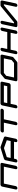

<svg xmlns="http://www.w3.org/2000/svg" viewBox="3627 -4376 749 8043"><g transform="rotate(-90 4001.5 -354.5)"><path d="M1142.6 -709Q1171.9 -709 1188 -688.5Q1200.2 -673.3 1200.2 -653.8Q1200.2 -646.5 1198.2 -638.2L1077.6 -71.3Q1071.3 -42 1046.1 -21Q1021 0 991.7 0Q962.4 0 946.3 -21Q934.1 -36.1 934.1 -55.7Q934.1 -63 936 -71.3L1041.5 -567.4H333L227.5 -71.3Q221.2 -42 196 -21Q170.9 0 141.6 0Q112.3 0 96.2 -21Q84 -36.1 84 -55.7Q84 -63 85.9 -71.3L206.5 -638.2Q212.9 -667.5 238 -688.2Q263.2 -709 292.5 -709Z M2115.2 -283.2 2149.9 -444.8 1820.3 -563 1441.4 -444.8 1406.7 -283.2ZM2211.9 -70.8Q2205.6 -41.5 2180.4 -20.8Q2155.3 0 2126 0Q2096.7 0 2080.6 -21Q2068.4 -35.6 2068.4 -55.2Q2068.4 -62.5 2070.3 -70.8L2085.4 -141.6H1377L1361.8 -70.8Q1355.5 -41.5 1330.1 -20.8Q1304.7 0 1275.4 0Q1246.1 0 1230 -21Q1217.8 -35.6 1217.8 -55.2Q1217.8 -62.5 1219.7 -70.8L1310.1 -496.1Q1319.8 -543 1372.6 -563L1373.5 -563.5H1374L1828.1 -705.1Q1839.4 -708.5 1851.1 -708.5Q1862.8 -708.5 1873 -705.1L2266.6 -563.5H2267.6L2268.1 -563Q2304.2 -546.4 2304.2 -512.2Q2304.2 -504.4 2302.2 -496.1Z M3410.2 -709Q3439.5 -709 3456.1 -688.5Q3468.3 -673.3 3468.3 -653.8Q3468.3 -646.5 3466.3 -638.2Q3460 -608.4 3434.6 -587.6Q3409.2 -566.9 3379.9 -566.9H3025.9L2920.4 -70.8Q2914.1 -41.5 2888.9 -20.8Q2863.8 0 2834.5 0Q2804.7 0 2788.6 -21Q2776.4 -35.6 2776.4 -55.2Q2776.4 -62.5 2778.3 -70.8L2883.8 -566.9H2529.8Q2500.5 -566.9 2483.9 -587.9Q2472.2 -602.5 2472.2 -622.1Q2472.2 -629.9 2474.1 -638.2Q2480.5 -667.5 2505.6 -688.2Q2530.8 -709 2560.1 -709Z M4412.6 -425.3 4442.9 -566.9H3734.4L3704.1 -425.3ZM4539.6 -354.5Q4533.7 -325.2 4508.3 -304.4Q4482.9 -283.7 4453.1 -283.7H3673.8L3628.9 -70.8Q3622.6 -41.5 3597.4 -20.8Q3572.3 0 3543 0Q3513.7 0 3497.6 -21Q3485.4 -35.6 3485.4 -55.2Q3485.4 -62.5 3487.3 -70.8L3607.9 -638.2Q3614.3 -667.5 3639.4 -688.2Q3664.6 -709 3693.8 -709H4543.9Q4573.7 -709 4589.8 -688.5Q4602.1 -673.3 4602.1 -653.8Q4602.1 -646.5 4600.1 -638.2Z M5507.8 -241.7 5577.1 -566.9H4968.8L4846.7 -466.8L4777.8 -141.6H5386.2ZM5677.7 -708.5Q5707 -708.5 5723.6 -688Q5735.4 -672.4 5735.4 -652.8Q5735.4 -645.5 5733.9 -637.7L5643.1 -212.4Q5637.2 -183.1 5611.8 -162.6L5439.9 -20.5Q5415 0 5385.3 0H4676.8Q4647.5 0 4631.3 -21Q4619.1 -35.6 4619.1 -55.2Q4619.1 -62.5 4621.1 -70.8L4711.4 -496.1Q4717.8 -525.4 4743.2 -545.9L4914.6 -688Q4939.5 -708.5 4968.8 -708.5Z M6867.2 -638.2 6746.6 -71.3Q6740.2 -42 6715.1 -21Q6689.9 0 6660.6 0Q6631.3 0 6615.2 -21Q6603 -36.1 6603 -55.7Q6603 -63 6605 -71.3L6649.9 -283.7H5941.4L5896.5 -71.3Q5890.1 -42 5865 -21Q5839.8 0 5810.5 0Q5781.2 0 5765.1 -21Q5752.9 -36.1 5752.9 -55.7Q5752.9 -63 5754.9 -71.3L5875.5 -638.2Q5881.8 -667.5 5907 -688.2Q5932.1 -709 5961.4 -709Q5990.7 -709 6006.8 -688.5Q6019 -673.3 6019 -653.8Q6019 -646.5 6017.1 -638.2L5971.7 -425.3H6680.2L6725.6 -638.2Q6731.9 -667.5 6757.1 -688.2Q6782.2 -709 6811.5 -709Q6840.8 -709 6856.9 -688.5Q6868.7 -673.3 6868.7 -653.3Q6868.7 -646 6867.2 -638.2Z M8001.5 -637.7 7880.9 -70.8Q7874.5 -41.5 7849.4 -20.8Q7824.2 0 7794.9 0Q7765.6 0 7749.5 -21Q7737.3 -35.6 7737.3 -55.2Q7737.3 -62.5 7739.3 -70.8L7844.7 -566.9H7803.2L7140.6 -20.5Q7115.7 0 7085.9 0H6944.3Q6915 0 6898.9 -21Q6886.7 -35.6 6886.7 -55.2Q6886.7 -62.5 6888.7 -70.8L7009.3 -637.7Q7015.1 -667 7040.3 -687.7Q7065.4 -708.5 7094.7 -708.5Q7124 -708.5 7140.6 -688Q7152.3 -672.4 7152.3 -652.8Q7152.3 -645.5 7150.9 -637.7L7045.4 -141.6H7086.9L7749 -688Q7773.9 -708.5 7803.7 -708.5H7945.3Q7974.6 -708.5 7991.2 -688Q8002.9 -672.4 8002.9 -652.8Q8002.9 -645.5 8001.5 -637.7Z"/></g></svg>

Font: Robtronika
Style: Italic
Weight: 400
Italic angle: -12°
Designer: GGBot
Version: 1.00